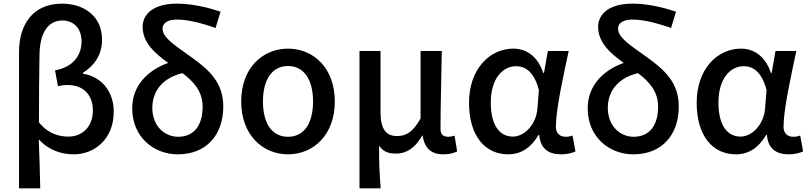

<svg xmlns="http://www.w3.org/2000/svg" viewBox="-20 -830 4424 1050"><path d="M84 200H200C198 110 196 24 192 -68C249 -6 319 14 384 14C494 14 602 -67 602 -219C602 -331 534 -411 434 -427V-432C500 -474 538 -534 538 -613C538 -748 432 -810 320 -810C159 -810 84 -696 84 -544ZM355 -83C302 -83 242 -99 193 -161C193 -287 194 -408 196 -532C198 -651 243 -718 321 -718C377 -718 426 -681 426 -603C426 -534 387 -465 281 -445L297 -358C313 -363 331 -365 350 -365C442 -365 488 -305 488 -226C488 -134 427 -83 355 -83Z M952 14C1109 14 1201 -92 1201 -248C1201 -376 1126 -446 1030 -515C944 -578 869 -621 869 -674C869 -700 892 -723 947 -723C1001 -723 1071 -708 1159 -677L1186 -766C1100 -795 1019 -810 947 -810C818 -810 760 -752 760 -683C760 -598 827 -538 900 -486C791 -447 703 -365 703 -237C703 -80 822 14 952 14ZM978 -430C1040 -383 1088 -330 1088 -247C1088 -144 1041 -82 954 -82C880 -82 813 -141 813 -240C813 -338 876 -406 978 -430Z M1555 14C1694 14 1811 -92 1811 -275C1811 -459 1694 -564 1555 -564C1417 -564 1299 -459 1299 -275C1299 -92 1417 14 1555 14ZM1555 -82C1466 -82 1418 -157 1418 -275C1418 -392 1466 -469 1555 -469C1644 -469 1692 -392 1692 -275C1692 -157 1644 -82 1555 -82Z M1946 200H2062C2055 117 2053 66 2053 -34C2076 2 2108 10 2148 10C2203 10 2253 -23 2289 -89H2291C2302 -19 2338 14 2405 14C2440 14 2461 7 2480 -2L2466 -88C2453 -84 2442 -82 2432 -82C2405 -82 2389 -93 2389 -126C2389 -246 2394 -408 2396 -551H2280V-182C2236 -103 2197 -86 2151 -86C2088 -86 2061 -128 2061 -218V-551H1946Z M2760 14C2829 14 2884 -22 2925 -92H2929C2935 -18 2979 14 3048 14C3084 14 3110 6 3127 -2L3111 -89C3100 -84 3086 -82 3074 -82C3043 -82 3020 -99 3020 -137C3020 -231 3060 -411 3090 -551H2976L2955 -431H2951C2919 -527 2854 -564 2787 -564C2660 -564 2545 -455 2545 -268C2545 -87 2632 14 2760 14ZM2785 -83C2710 -83 2664 -148 2664 -269C2664 -403 2731 -468 2802 -468C2851 -468 2900 -440 2927 -338L2919 -237C2913 -152 2850 -83 2785 -83Z M3443 14C3600 14 3692 -92 3692 -248C3692 -376 3617 -446 3521 -515C3435 -578 3360 -621 3360 -674C3360 -700 3383 -723 3438 -723C3492 -723 3562 -708 3650 -677L3677 -766C3591 -795 3510 -810 3438 -810C3309 -810 3251 -752 3251 -683C3251 -598 3318 -538 3391 -486C3282 -447 3194 -365 3194 -237C3194 -80 3313 14 3443 14ZM3469 -430C3531 -383 3579 -330 3579 -247C3579 -144 3532 -82 3445 -82C3371 -82 3304 -141 3304 -240C3304 -338 3367 -406 3469 -430Z M4005 14C4074 14 4129 -22 4170 -92H4174C4180 -18 4224 14 4293 14C4329 14 4355 6 4372 -2L4356 -89C4345 -84 4331 -82 4319 -82C4288 -82 4265 -99 4265 -137C4265 -231 4305 -411 4335 -551H4221L4200 -431H4196C4164 -527 4099 -564 4032 -564C3905 -564 3790 -455 3790 -268C3790 -87 3877 14 4005 14ZM4030 -83C3955 -83 3909 -148 3909 -269C3909 -403 3976 -468 4047 -468C4096 -468 4145 -440 4172 -338L4164 -237C4158 -152 4095 -83 4030 -83Z"/></svg>

Font: GenYoGothic2 TW M
Style: Regular
Weight: 500
Version: Version 2.100;PS 2.1;hotconv 16.6.51;makeotf.lib2.5.65220 DE